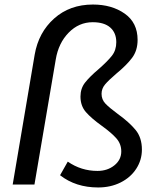

<svg xmlns="http://www.w3.org/2000/svg" viewBox="-20 -814 701 847"><path d="M245 -41 279 -101Q338 -60 410 -60Q454 -60 484.5 -84.5Q515 -109 515 -146Q515 -179 493.5 -203.5Q472 -228 429 -259Q383 -292 359 -319.5Q335 -347 335 -388Q335 -424 355.5 -450Q376 -476 415 -509Q455 -544 474 -568.5Q493 -593 493 -628Q493 -669 466.5 -692.5Q440 -716 389 -716Q328 -716 283 -670Q238 -624 226 -552L132 0H36L133 -573Q150 -671 219 -732.5Q288 -794 390 -794Q473 -794 530 -754Q587 -714 587 -638Q587 -591 562.5 -558.5Q538 -526 493 -489Q459 -460 443.5 -441.5Q428 -423 428 -400Q428 -375 445 -357Q462 -339 500 -311Q550 -275 578 -241Q606 -207 606 -154Q606 -108 581 -69.5Q556 -31 512 -9Q468 13 413 13Q314 13 245 -41Z"/></svg>

Font: Nebula Sans Medium
Style: Regular
Weight: 500
Italic angle: -9°
Designer: Paul D. Hunt for Adobe (as Source Sans)
Foundry: Nebula Entertainment & Broadcasting LLC
Version: Version 1.010